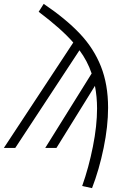

<svg xmlns="http://www.w3.org/2000/svg" viewBox="-47 -765 659 993"><path d="M512 -208Q512 -112 489 0Q466 112 429 208L378 197Q412 101 433.5 -7Q455 -115 455 -204Q455 -264 444 -321L245 0H187L427 -385Q405 -450 364 -505L32 0H-27L332 -545Q270 -616 153 -704L179 -745Q293 -668 365.5 -591.5Q438 -515 475 -421.5Q512 -328 512 -208Z"/></svg>

Font: FiraGO Light
Style: Italic
Weight: 300
Italic angle: -8°
Designer: bBox Type GmbH
Foundry: bBox Type GmbH
Version: Version 1.001